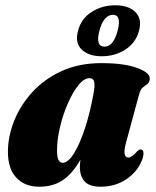

<svg xmlns="http://www.w3.org/2000/svg" viewBox="-20 -697 591 727"><path d="M458 -160Q449 -127 452 -113.8Q455 -100.5 466 -100.5Q479 -100.5 499.5 -124Q506.5 -131 511 -131Q531.5 -131 518 -91.5Q500.5 -46.5 458.2 -18.2Q416 10 361 10Q318.5 10 300.5 -10Q282.5 -30 282.5 -64.5Q282.5 -76.5 284.5 -92.5Q255 -40 218 -15Q181 10 129 10Q74 10 42 -24Q10 -58 10 -122Q10 -179.5 33.2 -238.5Q56.5 -297.5 101.5 -347.2Q146.5 -397 212.5 -427.5Q278.5 -458 364 -458Q450.5 -458 500 -439.5Q549.5 -421 547 -398Q546 -385 538 -379Q530 -373 521 -366Q512 -359 507.5 -342.5ZM196 -127.5Q196 -100.5 202 -90.5Q208 -80.5 216.5 -80.5Q238 -80.5 260.2 -116.5Q282.5 -152.5 302 -212.2Q321.5 -272 334 -342.5Q339.5 -369.5 337 -385.2Q334.5 -401 319 -401Q298 -401 276.5 -374Q255 -347 236.5 -304.5Q218 -262 207 -215Q196 -168 196 -127.5ZM365.5 -484Q316.5 -484 289.8 -508.8Q263 -533.5 275.5 -581Q288 -627.5 327.8 -652.2Q367.5 -677 416 -677Q466.5 -677 492.5 -651.5Q518.5 -626 506.5 -581Q494.5 -535 455 -509.5Q415.5 -484 365.5 -484ZM407.5 -641Q391.5 -641 378 -626.5Q364.5 -612 356.5 -581Q340.5 -520.5 376 -520.5Q409.5 -520.5 425.5 -581Q441 -641 407.5 -641Z"/></svg>

Font: Fraunces 144pt Soft Black
Style: Italic
Weight: 900
Italic angle: -16°
Version: Version 1.000;[b76b70a41]